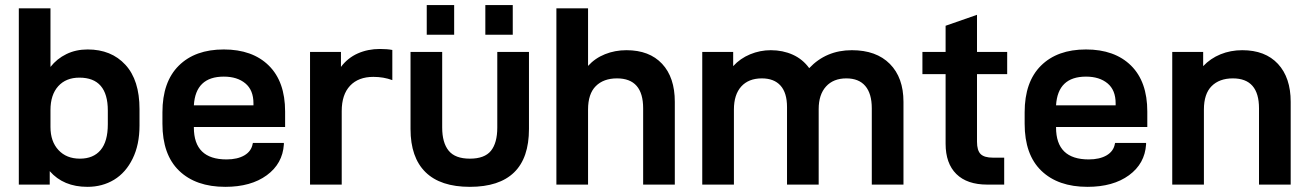

<svg xmlns="http://www.w3.org/2000/svg" viewBox="-20 -723 5129 752"><path d="M174.8 -52.7V0H53.7V-690.4H177.7V-460.9Q203.1 -493.2 240.2 -511.2Q277.3 -529.3 323.2 -529.3Q416 -529.3 471.2 -469.2Q526.4 -409.2 526.4 -295.9V-231.4Q526.4 -156.2 499.5 -101.6Q472.7 -46.9 426.8 -19Q380.9 8.8 322.3 8.8Q228.5 8.8 174.8 -52.7ZM402.3 -236.3V-290Q402.3 -418.9 291 -418.9Q238.3 -418.9 208 -385.3Q177.7 -351.6 177.7 -292V-225.6Q177.7 -168.9 209 -135.3Q240.2 -101.6 293 -101.6Q345.7 -101.6 374 -135.3Q402.3 -168.9 402.3 -236.3Z M739.3 -225.6V-223.6Q739.3 -98.6 867.2 -98.6Q910.2 -98.6 937.5 -114.7Q964.8 -130.9 969.7 -160.2L970.7 -163.1H1091.8V-157.2Q1086.9 -82 1024.9 -36.6Q962.9 8.8 862.3 8.8Q747.1 8.8 681.6 -54.2Q616.2 -117.2 616.2 -238.3V-283.2Q616.2 -402.3 680.2 -465.8Q744.1 -529.3 856.4 -529.3Q968.8 -529.3 1032.7 -466.3Q1096.7 -403.3 1096.7 -286.1V-225.6ZM739.3 -310.5H972.7V-318.4Q972.7 -370.1 940.9 -396.5Q909.2 -422.9 856.4 -422.9Q746.1 -422.9 739.3 -310.5Z M1194.3 -519.5H1315.4V-460.9Q1341.8 -496.1 1381.3 -513.7Q1420.9 -531.2 1467.8 -531.2Q1497.1 -531.2 1516.6 -527.3V-409.2Q1482.4 -421.9 1442.4 -421.9Q1383.8 -421.9 1351.1 -387.2Q1318.4 -352.5 1318.4 -288.1V0H1194.3Z M1587.9 -217.8V-519.5H1711.9V-223.6Q1711.9 -164.1 1737.3 -132.8Q1762.7 -101.6 1820.3 -101.6Q1877.9 -101.6 1902.8 -132.3Q1927.7 -163.1 1927.7 -223.6V-519.5H2051.8V-217.8Q2051.8 -104.5 1993.7 -47.9Q1935.5 8.8 1820.3 8.8Q1705.1 8.8 1646.5 -48.8Q1587.9 -106.4 1587.9 -217.8ZM1651.4 -703.1H1758.8V-586.9H1651.4ZM1880.9 -703.1H1988.3V-586.9H1880.9Z M2159.2 -690.4H2283.2V-464.8Q2310.5 -495.1 2349.6 -510.7Q2388.7 -526.4 2433.6 -526.4Q2523.4 -526.4 2573.2 -473.1Q2623 -419.9 2623 -324.2V0H2499V-298.8Q2499 -416 2396.5 -416Q2343.8 -416 2313.5 -385.7Q2283.2 -355.5 2283.2 -293.9V0H2159.2Z M2730.5 -519.5H2851.6V-463.9Q2878.9 -494.1 2918 -510.3Q2957 -526.4 2999 -526.4Q3045.9 -526.4 3085 -508.8Q3124 -491.2 3149.4 -456.1Q3215.8 -526.4 3316.4 -526.4Q3412.1 -526.4 3465.3 -472.7Q3518.6 -418.9 3518.6 -324.2V0H3394.5V-298.8Q3394.5 -356.4 3369.1 -386.2Q3343.8 -416 3294.9 -416Q3244.1 -416 3215.3 -384.3Q3186.5 -352.5 3186.5 -295.9V0H3062.5V-303.7Q3062.5 -359.4 3037.1 -387.7Q3011.7 -416 2963.9 -416Q2912.1 -416 2883.3 -384.3Q2854.5 -352.5 2854.5 -293.9V0H2730.5Z M3806.6 -432.6V-168Q3806.6 -133.8 3820.8 -119.6Q3835 -105.5 3869.1 -105.5H3913.1V0H3846.7Q3767.6 0 3725.6 -41.5Q3683.6 -83 3683.6 -160.2V-432.6H3592.8V-519.5H3683.6V-622.1L3806.6 -665V-519.5H3924.8V-432.6Z M4116.2 -225.6V-223.6Q4116.2 -98.6 4244.1 -98.6Q4287.1 -98.6 4314.5 -114.7Q4341.8 -130.9 4346.7 -160.2L4347.7 -163.1H4468.8V-157.2Q4463.9 -82 4401.9 -36.6Q4339.8 8.8 4239.3 8.8Q4124 8.8 4058.6 -54.2Q3993.2 -117.2 3993.2 -238.3V-283.2Q3993.2 -402.3 4057.1 -465.8Q4121.1 -529.3 4233.4 -529.3Q4345.7 -529.3 4409.7 -466.3Q4473.6 -403.3 4473.6 -286.1V-225.6ZM4116.2 -310.5H4349.6V-318.4Q4349.6 -370.1 4317.9 -396.5Q4286.1 -422.9 4233.4 -422.9Q4123 -422.9 4116.2 -310.5Z M4571.3 -519.5H4692.4V-463.9Q4720.7 -494.1 4760.3 -510.3Q4799.8 -526.4 4845.7 -526.4Q4935.5 -526.4 4985.4 -472.7Q5035.2 -418.9 5035.2 -324.2V0H4911.1V-298.8Q4911.1 -416 4808.6 -416Q4755.9 -416 4725.6 -385.7Q4695.3 -355.5 4695.3 -293.9V0H4571.3Z"/></svg>

Font: Altinn-DIN Exp
Style: DINExp-Bold
Weight: 700
Width: 7
Designer: Charles Nix
Foundry: Altinn
Version: Version 2.00